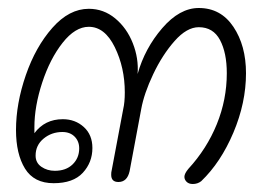

<svg xmlns="http://www.w3.org/2000/svg" viewBox="-20 -476 676 480"><path d="M595 -293Q595 -219 563.5 -144.5Q532 -70 483 -23Q474 -16 462 -16Q452 -16 446.5 -21.5Q441 -27 441 -34Q441 -42 451 -54Q497 -104 522 -165.5Q547 -227 547 -293Q547 -344 530 -376Q513 -408 477 -408Q447 -408 416.5 -373.5Q386 -339 363 -290.5Q340 -242 333 -203L304 -48Q298 -21 276 -21Q258 -21 258 -39Q258 -46 259 -49L288 -203Q292 -220 292 -245Q292 -307 267 -358Q242 -409 202 -409Q168 -409 136.5 -369Q105 -329 85.5 -269.5Q66 -210 66 -158V-143Q92 -178 137 -178Q168 -178 189.5 -158.5Q211 -139 211 -106Q211 -70 187 -44Q163 -18 114 -18Q65 -18 42.5 -54.5Q20 -91 20 -151Q20 -217 44.5 -288Q69 -359 111 -406.5Q153 -454 202 -454Q239 -454 268 -430Q297 -406 312 -368Q327 -330 324 -291Q342 -355 385.5 -405.5Q429 -456 477 -456Q532 -456 563.5 -409Q595 -362 595 -293ZM69 -87Q69 -69 83.5 -59Q98 -49 117 -49Q145 -49 161.5 -65Q178 -81 178 -105Q178 -123 166.5 -134.5Q155 -146 136 -146Q109 -146 89 -129.5Q69 -113 69 -87Z"/></svg>

Font: Mali Light
Style: Italic
Weight: 300
Italic angle: -10°
Version: Version 1.000; ttfautohint (v1.6)